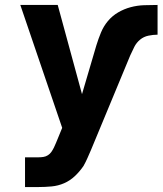

<svg xmlns="http://www.w3.org/2000/svg" viewBox="-20 -540 656 775"><path d="M81 215V95H135Q145 95 155 93.5Q165 92 173.5 86.5Q182 81 187.5 73Q193 65 197.5 56Q202 47 205.5 38Q209 29 213 20L231 -24L62 -520H213L311 -160L369 -357Q377 -383 387.5 -408.5Q398 -434 415.5 -455Q433 -476 457 -490Q481 -504 507.5 -511Q534 -518 561 -519Q588 -520 616 -520V-400Q598 -400 579 -396Q560 -392 545.5 -380Q531 -368 522.5 -351.5Q514 -335 506 -317Q506 -317 506 -317Q506 -317 506 -317L347 66Q340 82 333 98Q326 114 317 130Q302 152 282.5 170.5Q263 189 239 199.5Q215 210 188.5 212.5Q162 215 135 215Z"/></svg>

Font: Iosevka SS04 Heavy Extended
Style: Regular
Weight: 900
Width: 7
Monospace: yes
Designer: Belleve Invis
Foundry: Belleve Invis
Version: Version 19.0.0; ttfautohint (v1.8.4)